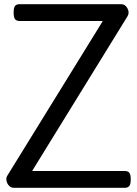

<svg xmlns="http://www.w3.org/2000/svg" viewBox="-20 -895 653 915"><path d="M45 0Q33 0 23.5 -9.5Q14 -19 11 -33Q8 -47 15 -58L470 -795H73Q58 -795 51.5 -804Q45 -813 45 -835Q45 -858 51.5 -866.5Q58 -875 73 -875H558Q577 -875 587.5 -855Q598 -835 588 -818L133 -80H575Q590 -80 596.5 -71.5Q603 -63 603 -40Q603 -18 596.5 -9Q590 0 575 0Z"/></svg>

Font: Playwrite GB J
Style: Regular
Weight: 400
Designer: Veronika Burian, José Scaglione
Foundry: TypeTogether
Version: Version 1.002